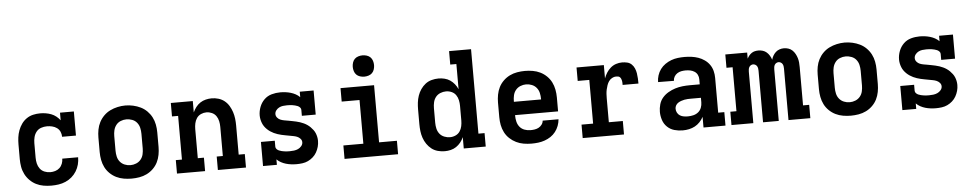

<svg xmlns="http://www.w3.org/2000/svg" viewBox="-41 -1094 7283 1436"><g transform="rotate(-5 3600.0 -376.0)"><path d="M298 8Q268 8 239 3Q210 -2 184 -15Q158 -28 137 -49Q116 -70 102.5 -96.5Q89 -123 84 -152Q79 -181 79 -210V-320Q79 -347 82.5 -373.5Q86 -400 95.5 -425.5Q105 -451 120.5 -473Q136 -495 158.5 -510.5Q181 -526 207.5 -532Q234 -538 261 -538Q282 -538 303 -534.5Q324 -531 343.5 -523.5Q363 -516 379.5 -503Q396 -490 409 -473V-530H513V-349H409Q409 -369 401 -387Q393 -405 377 -416.5Q361 -428 341.5 -432.5Q322 -437 303 -437Q280 -437 258.5 -429.5Q237 -422 223 -404.5Q209 -387 203.5 -364.5Q198 -342 198 -320V-210Q198 -188 203 -166.5Q208 -145 221 -127.5Q234 -110 255 -101.5Q276 -93 298 -93Q317 -93 335.5 -98.5Q354 -104 368 -117Q382 -130 389 -148.5Q396 -167 396 -186Q396 -186 396 -186Q396 -186 396 -186H515Q515 -186 515 -186Q515 -186 515 -186Q515 -158 508 -131.5Q501 -105 486.5 -81.5Q472 -58 451 -40Q430 -22 404.5 -11Q379 0 352 4Q325 8 298 8Z M900 8Q871 8 841.5 3Q812 -2 785.5 -15Q759 -28 737.5 -49Q716 -70 703 -96Q690 -122 684.5 -151.5Q679 -181 679 -210V-320Q679 -349 684.5 -378.5Q690 -408 703.5 -434Q717 -460 738 -481Q759 -502 785.5 -515Q812 -528 841.5 -534.5Q871 -541 900 -541Q929 -541 958.5 -534.5Q988 -528 1014.5 -515Q1041 -502 1062 -481Q1083 -460 1096.5 -434Q1110 -408 1115.5 -378.5Q1121 -349 1121 -320V-210Q1121 -181 1115.5 -151.5Q1110 -122 1097 -96Q1084 -70 1062.5 -49Q1041 -28 1014.5 -15Q988 -2 958.5 3Q929 8 900 8ZM900 -93Q922 -93 943 -101.5Q964 -110 978 -127Q992 -144 997 -166Q1002 -188 1002 -210V-320Q1002 -342 997 -364Q992 -386 978 -403.5Q964 -421 942.5 -429Q921 -437 899 -437Q877 -437 856 -428.5Q835 -420 821.5 -402.5Q808 -385 803 -363.5Q798 -342 798 -320V-210Q798 -188 803 -166Q808 -144 822 -127Q836 -110 857 -101.5Q878 -93 900 -93Z M1241 0V-101H1287V-429H1241V-530H1406V-445Q1415 -465 1429 -483.5Q1443 -502 1462 -514.5Q1481 -527 1503.5 -532.5Q1526 -538 1548 -538Q1574 -538 1599 -530.5Q1624 -523 1644 -507Q1664 -491 1677.5 -468.5Q1691 -446 1699 -421.5Q1707 -397 1710 -371.5Q1713 -346 1713 -320V-101H1759V0H1548V-101H1594V-320Q1594 -341 1589.5 -362.5Q1585 -384 1573 -401.5Q1561 -419 1541 -428Q1521 -437 1500 -437Q1479 -437 1459 -428Q1439 -419 1427 -401.5Q1415 -384 1410.5 -362.5Q1406 -341 1406 -320V-101H1452V0Z M2138 8Q2118 8 2098 5.5Q2078 3 2059 -2.5Q2040 -8 2022.5 -17.5Q2005 -27 1991 -41V0H1887V-181H1991V-136Q1991 -126 1998.5 -118Q2006 -110 2015.5 -106Q2025 -102 2035 -99.5Q2045 -97 2055.5 -95.5Q2066 -94 2076 -93.5Q2086 -93 2096 -93Q2112 -93 2128 -95Q2144 -97 2158.5 -103.5Q2173 -110 2184 -123Q2195 -136 2195 -152Q2195 -167 2184.5 -178.5Q2174 -190 2160.5 -195.5Q2147 -201 2132.5 -203.5Q2118 -206 2103 -209Q2088 -212 2073.5 -214.5Q2059 -217 2044.5 -220.5Q2030 -224 2016 -228.5Q2002 -233 1988.5 -239.5Q1975 -246 1963 -254Q1951 -262 1940 -272.5Q1929 -283 1920.5 -295Q1912 -307 1906.5 -321Q1901 -335 1898 -349.5Q1895 -364 1895 -379Q1895 -411 1907 -442.5Q1919 -474 1942.5 -497Q1966 -520 1998 -529Q2030 -538 2063 -538Q2083 -538 2102.5 -535.5Q2122 -533 2141 -527.5Q2160 -522 2177.5 -512.5Q2195 -503 2209 -489V-530H2313V-349H2209V-394Q2209 -404 2201.5 -412Q2194 -420 2184.5 -424Q2175 -428 2165 -430.5Q2155 -433 2145 -434.5Q2135 -436 2124.5 -436.5Q2114 -437 2104 -437Q2089 -437 2074 -435Q2059 -433 2045.5 -426Q2032 -419 2022.5 -406.5Q2013 -394 2013 -379Q2013 -364 2023 -352Q2033 -340 2047 -334.5Q2061 -329 2075.5 -326.5Q2090 -324 2104.5 -321.5Q2119 -319 2133.5 -316Q2148 -313 2162.5 -310Q2177 -307 2191.5 -302Q2206 -297 2219 -291Q2232 -285 2244.5 -276.5Q2257 -268 2267.5 -257.5Q2278 -247 2287 -235Q2296 -223 2301.5 -209.5Q2307 -196 2310 -181.5Q2313 -167 2313 -152Q2313 -129 2307 -107.5Q2301 -86 2290 -66.5Q2279 -47 2262 -32Q2245 -17 2225 -7.5Q2205 2 2182.5 5Q2160 8 2138 8Z M2499 0V-101H2649V-429H2515V-530H2767V-101H2901V0ZM2700 -600Q2684 -600 2668 -605Q2652 -610 2641 -621Q2630 -632 2625 -648Q2620 -664 2620 -680Q2620 -696 2625 -712Q2630 -728 2641 -739Q2652 -750 2668 -755Q2684 -760 2700 -760Q2716 -760 2732 -755Q2748 -750 2759 -739Q2770 -728 2775 -712Q2780 -696 2780 -680Q2780 -664 2775 -648Q2770 -632 2759 -621Q2748 -610 2732 -605Q2716 -600 2700 -600Z M3251 8Q3225 8 3199 1Q3173 -6 3152.5 -22Q3132 -38 3117 -60Q3102 -82 3093.5 -107Q3085 -132 3082 -158Q3079 -184 3079 -210V-320Q3079 -346 3082 -372Q3085 -398 3093.5 -423Q3102 -448 3117 -470Q3132 -492 3152.5 -508Q3173 -524 3199 -531Q3225 -538 3251 -538Q3274 -538 3296.5 -532.5Q3319 -527 3337.5 -514.5Q3356 -502 3370.5 -484Q3385 -466 3394 -445V-634H3348V-735H3513V-101H3559V0H3394V-85Q3385 -64 3370.5 -46Q3356 -28 3337.5 -15.5Q3319 -3 3296.5 2.5Q3274 8 3251 8ZM3299 -93Q3299 -93 3299 -93Q3299 -93 3299 -93Q3321 -93 3341 -102Q3361 -111 3373 -128.5Q3385 -146 3389.5 -167.5Q3394 -189 3394 -210V-320Q3394 -341 3389.5 -362.5Q3385 -384 3373 -401.5Q3361 -419 3341 -428Q3321 -437 3299 -437Q3277 -437 3256 -428.5Q3235 -420 3221.5 -403Q3208 -386 3203 -364Q3198 -342 3198 -320V-210Q3198 -188 3203 -166Q3208 -144 3221.5 -127Q3235 -110 3256 -101.5Q3277 -93 3299 -93Z M3903 8Q3873 8 3843.5 3Q3814 -2 3787.5 -15Q3761 -28 3739 -48.5Q3717 -69 3703.5 -95.5Q3690 -122 3684.5 -151Q3679 -180 3679 -210V-320Q3679 -349 3684.5 -378.5Q3690 -408 3703 -434Q3716 -460 3737.5 -481Q3759 -502 3785.5 -515Q3812 -528 3841.5 -533Q3871 -538 3900 -538Q3929 -538 3958.5 -533Q3988 -528 4014.5 -515Q4041 -502 4062.5 -481Q4084 -460 4097 -434Q4110 -408 4115.5 -378.5Q4121 -349 4121 -320V-215H3798V-210Q3798 -188 3803.5 -165.5Q3809 -143 3823 -126Q3837 -109 3858.5 -101Q3880 -93 3903 -93Q3919 -93 3935 -95.5Q3951 -98 3965 -105.5Q3979 -113 3989 -126.5Q3999 -140 4000 -156H4119Q4117 -131 4108 -107Q4099 -83 4083.5 -63Q4068 -43 4047 -29Q4026 -15 4002 -6.5Q3978 2 3953 5Q3928 8 3903 8ZM3798 -315H4002V-320Q4002 -342 3997 -364Q3992 -386 3978 -403Q3964 -420 3943 -428.5Q3922 -437 3900 -437Q3878 -437 3857 -428.5Q3836 -420 3822 -403Q3808 -386 3803 -364Q3798 -342 3798 -320Z M4287 0V-101H4374V-429H4287V-530H4492V-430Q4500 -452 4512.5 -472Q4525 -492 4543 -507.5Q4561 -523 4583.5 -530.5Q4606 -538 4629 -538Q4649 -538 4668 -533.5Q4687 -529 4701 -515.5Q4715 -502 4722.5 -484Q4730 -466 4733 -447Q4736 -428 4737 -408.5Q4738 -389 4738 -370H4619Q4619 -378 4619 -385.5Q4619 -393 4617.5 -400.5Q4616 -408 4613 -415.5Q4610 -423 4604.5 -428.5Q4599 -434 4591.5 -435.5Q4584 -437 4576 -437Q4560 -437 4545 -428.5Q4530 -420 4521 -407Q4512 -394 4506.5 -378Q4501 -362 4497.5 -346Q4494 -330 4493 -313.5Q4492 -297 4492 -281V-101H4597V0Z M5038 8Q5006 8 4975.5 -0.5Q4945 -9 4922 -31Q4899 -53 4889 -83.5Q4879 -114 4879 -145Q4879 -173 4887 -201Q4895 -229 4913.5 -250.5Q4932 -272 4957 -286.5Q4982 -301 5009 -309.5Q5036 -318 5064.5 -321Q5093 -324 5121 -324H5194V-362Q5194 -380 5186.5 -395.5Q5179 -411 5164.5 -420.5Q5150 -430 5133 -433.5Q5116 -437 5098 -437Q5082 -437 5065.5 -434Q5049 -431 5035 -422Q5021 -413 5012.5 -398.5Q5004 -384 5004 -367Q5004 -367 5004 -367Q5004 -367 5004 -367L4885 -368Q4885 -368 4885 -368Q4885 -368 4885 -368Q4885 -393 4893 -418Q4901 -443 4916 -463.5Q4931 -484 4952.5 -499Q4974 -514 4998 -523Q5022 -532 5047.5 -535Q5073 -538 5098 -538Q5125 -538 5151 -534.5Q5177 -531 5201.5 -522.5Q5226 -514 5248 -498.5Q5270 -483 5285 -461.5Q5300 -440 5306.5 -414.5Q5313 -389 5313 -362V-101H5359V0H5194V-80Q5183 -59 5166.5 -41.5Q5150 -24 5129.5 -13Q5109 -2 5085.5 3Q5062 8 5038 8ZM5085 -93Q5106 -93 5126.5 -98Q5147 -103 5163 -116Q5179 -129 5186.5 -148.5Q5194 -168 5194 -189V-223H5121Q5108 -223 5095 -222.5Q5082 -222 5069.5 -219.5Q5057 -217 5044.5 -212.5Q5032 -208 5021.5 -201Q5011 -194 5004.5 -182.5Q4998 -171 4998 -158Q4998 -142 5005.5 -128Q5013 -114 5026 -106Q5039 -98 5054.5 -95.5Q5070 -93 5085 -93Z M5404 0V-100H5450V-430H5404V-530H5568V-484Q5574 -496 5582.5 -506.5Q5591 -517 5602 -524.5Q5613 -532 5626 -535Q5639 -538 5653 -538Q5653 -538 5653 -538Q5653 -538 5653 -538Q5670 -538 5686 -533Q5702 -528 5714.5 -517Q5727 -506 5736 -491Q5745 -476 5750 -460Q5754 -476 5762.5 -490.5Q5771 -505 5783 -516Q5795 -527 5811 -532.5Q5827 -538 5844 -538Q5861 -538 5878 -532.5Q5895 -527 5907.5 -515Q5920 -503 5928.5 -487.5Q5937 -472 5942 -455.5Q5947 -439 5948.5 -422Q5950 -405 5950 -387V-100H5996V0H5832V-387Q5832 -396 5830.5 -405Q5829 -414 5824.5 -421.5Q5820 -429 5812 -433.5Q5804 -438 5796 -438Q5787 -438 5779 -433.5Q5771 -429 5766.5 -421.5Q5762 -414 5760.5 -405Q5759 -396 5759 -387V0H5641V-387Q5641 -396 5639.5 -405Q5638 -414 5633.5 -421.5Q5629 -429 5621 -433.5Q5613 -438 5604 -438Q5596 -438 5588 -433.5Q5580 -429 5575.5 -421.5Q5571 -414 5569.5 -405Q5568 -396 5568 -387V0Z M6300 8Q6271 8 6241.5 3Q6212 -2 6185.5 -15Q6159 -28 6137.5 -49Q6116 -70 6103 -96Q6090 -122 6084.5 -151.5Q6079 -181 6079 -210V-320Q6079 -349 6084.5 -378.5Q6090 -408 6103.5 -434Q6117 -460 6138 -481Q6159 -502 6185.5 -515Q6212 -528 6241.5 -534.5Q6271 -541 6300 -541Q6329 -541 6358.5 -534.5Q6388 -528 6414.5 -515Q6441 -502 6462 -481Q6483 -460 6496.5 -434Q6510 -408 6515.5 -378.5Q6521 -349 6521 -320V-210Q6521 -181 6515.5 -151.5Q6510 -122 6497 -96Q6484 -70 6462.5 -49Q6441 -28 6414.5 -15Q6388 -2 6358.5 3Q6329 8 6300 8ZM6300 -93Q6322 -93 6343 -101.5Q6364 -110 6378 -127Q6392 -144 6397 -166Q6402 -188 6402 -210V-320Q6402 -342 6397 -364Q6392 -386 6378 -403.5Q6364 -421 6342.5 -429Q6321 -437 6299 -437Q6277 -437 6256 -428.5Q6235 -420 6221.5 -402.5Q6208 -385 6203 -363.5Q6198 -342 6198 -320V-210Q6198 -188 6203 -166Q6208 -144 6222 -127Q6236 -110 6257 -101.5Q6278 -93 6300 -93Z M6938 8Q6918 8 6898 5.5Q6878 3 6859 -2.5Q6840 -8 6822.5 -17.5Q6805 -27 6791 -41V0H6687V-181H6791V-136Q6791 -126 6798.5 -118Q6806 -110 6815.5 -106Q6825 -102 6835 -99.5Q6845 -97 6855.5 -95.5Q6866 -94 6876 -93.5Q6886 -93 6896 -93Q6912 -93 6928 -95Q6944 -97 6958.5 -103.5Q6973 -110 6984 -123Q6995 -136 6995 -152Q6995 -167 6984.5 -178.5Q6974 -190 6960.5 -195.5Q6947 -201 6932.5 -203.5Q6918 -206 6903 -209Q6888 -212 6873.5 -214.5Q6859 -217 6844.5 -220.5Q6830 -224 6816 -228.5Q6802 -233 6788.5 -239.5Q6775 -246 6763 -254Q6751 -262 6740 -272.5Q6729 -283 6720.5 -295Q6712 -307 6706.5 -321Q6701 -335 6698 -349.5Q6695 -364 6695 -379Q6695 -411 6707 -442.5Q6719 -474 6742.5 -497Q6766 -520 6798 -529Q6830 -538 6863 -538Q6883 -538 6902.5 -535.5Q6922 -533 6941 -527.5Q6960 -522 6977.5 -512.5Q6995 -503 7009 -489V-530H7113V-349H7009V-394Q7009 -404 7001.5 -412Q6994 -420 6984.5 -424Q6975 -428 6965 -430.5Q6955 -433 6945 -434.5Q6935 -436 6924.5 -436.5Q6914 -437 6904 -437Q6889 -437 6874 -435Q6859 -433 6845.5 -426Q6832 -419 6822.5 -406.5Q6813 -394 6813 -379Q6813 -364 6823 -352Q6833 -340 6847 -334.5Q6861 -329 6875.5 -326.5Q6890 -324 6904.5 -321.5Q6919 -319 6933.5 -316Q6948 -313 6962.5 -310Q6977 -307 6991.5 -302Q7006 -297 7019 -291Q7032 -285 7044.5 -276.5Q7057 -268 7067.5 -257.5Q7078 -247 7087 -235Q7096 -223 7101.5 -209.5Q7107 -196 7110 -181.5Q7113 -167 7113 -152Q7113 -129 7107 -107.5Q7101 -86 7090 -66.5Q7079 -47 7062 -32Q7045 -17 7025 -7.5Q7005 2 6982.5 5Q6960 8 6938 8Z"/></g></svg>

Font: Iosevka Slab Extended
Style: Bold
Weight: 700
Width: 7
Monospace: yes
Designer: Belleve Invis
Foundry: Belleve Invis
Version: Version 11.1.0; ttfautohint (v1.8.3)